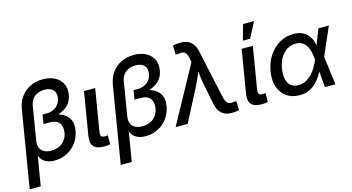

<svg xmlns="http://www.w3.org/2000/svg" viewBox="-107 -1152 3225 1757"><g transform="rotate(-15 1506.0 -273.0)"><path d="M-10.3 204.1 109.9 -523.4Q121.1 -588.9 156 -637Q190.9 -685.1 244.6 -711.2Q298.3 -737.3 365.2 -737.3Q430.7 -737.3 477.8 -712.4Q524.9 -687.5 547.1 -643.3Q569.3 -599.1 559.6 -541Q551.3 -488.3 521.5 -453.6Q491.7 -418.9 445.1 -399.9Q398.4 -380.9 339.4 -375L344.2 -403.8Q389.6 -400.4 428 -387.5Q466.3 -374.5 492.9 -351.3Q519.5 -328.1 531 -293Q542.5 -257.8 534.2 -208.5Q523.9 -145 488.3 -95.7Q452.6 -46.4 398.9 -18.6Q345.2 9.3 280.3 9.3Q237.8 9.3 206.1 -4.2Q174.3 -17.6 155.3 -45.4Q136.2 -73.2 132.8 -117.2L147.9 -121.1L94.2 204.1ZM273.4 -85.9Q315.4 -85.9 348.6 -101.3Q381.8 -116.7 403.3 -145.5Q424.8 -174.3 431.2 -212.9Q440.9 -271.5 413.8 -305.7Q386.7 -339.8 330.6 -339.8H266.1L280.3 -426.3H317.9Q354 -426.3 382.8 -439.2Q411.6 -452.1 430.4 -476.8Q449.2 -501.5 455.1 -535.2Q463.4 -584 436.3 -612.5Q409.2 -641.1 355 -641.1Q317.9 -641.1 288.3 -627.4Q258.8 -613.8 240 -589.4Q221.2 -564.9 215.3 -531.2L162.1 -206.5Q156.2 -172.4 166.7 -145Q177.2 -117.7 204.1 -101.8Q231 -85.9 273.4 -85.9Z M751.5 2.4Q679.7 2.4 651.6 -29.5Q623.5 -61.5 634.3 -126.5L702.1 -535.6H808.1L743.2 -144.5Q737.8 -112.3 745.1 -99.1Q752.4 -85.9 779.3 -85.9Q789.6 -85.9 796.4 -86.7Q803.2 -87.4 808.6 -88.9L807.6 -3.9Q797.9 -1.5 783 0.5Q768.1 2.4 751.5 2.4Z M852.1 204.1 972.2 -523.4Q983.4 -588.9 1018.3 -637Q1053.2 -685.1 1106.9 -711.2Q1160.6 -737.3 1227.5 -737.3Q1293 -737.3 1340.1 -712.4Q1387.2 -687.5 1409.4 -643.3Q1431.6 -599.1 1421.9 -541Q1413.6 -488.3 1383.8 -453.6Q1354 -418.9 1307.4 -399.9Q1260.7 -380.9 1201.7 -375L1206.5 -403.8Q1252 -400.4 1290.3 -387.5Q1328.6 -374.5 1355.2 -351.3Q1381.8 -328.1 1393.3 -293Q1404.8 -257.8 1396.5 -208.5Q1386.2 -145 1350.6 -95.7Q1314.9 -46.4 1261.2 -18.6Q1207.5 9.3 1142.6 9.3Q1100.1 9.3 1068.4 -4.2Q1036.6 -17.6 1017.6 -45.4Q998.5 -73.2 995.1 -117.2L1010.3 -121.1L956.5 204.1ZM1135.7 -85.9Q1177.7 -85.9 1210.9 -101.3Q1244.1 -116.7 1265.6 -145.5Q1287.1 -174.3 1293.5 -212.9Q1303.2 -271.5 1276.1 -305.7Q1249 -339.8 1192.9 -339.8H1128.4L1142.6 -426.3H1180.2Q1216.3 -426.3 1245.1 -439.2Q1273.9 -452.1 1292.7 -476.8Q1311.5 -501.5 1317.4 -535.2Q1325.7 -584 1298.6 -612.5Q1271.5 -641.1 1217.3 -641.1Q1180.2 -641.1 1150.6 -627.4Q1121.1 -613.8 1102.3 -589.4Q1083.5 -564.9 1077.6 -531.2L1024.4 -206.5Q1018.6 -172.4 1029.1 -145Q1039.6 -117.7 1066.4 -101.8Q1093.3 -85.9 1135.7 -85.9Z M1426.8 0 1720.7 -537.1 1712.9 -577.6Q1707.5 -607.4 1696.8 -622.8Q1686 -638.2 1668.5 -642.1Q1650.9 -646 1624.5 -641.6L1599.1 -640.1L1596.2 -727.5Q1608.9 -730.5 1628.7 -732.9Q1648.4 -735.4 1670.4 -735.4Q1709.5 -735.4 1738.5 -721.9Q1767.6 -708.5 1786.9 -680.7Q1806.2 -652.8 1815.4 -609.4L1914.6 -150.9Q1921.4 -120.6 1932.6 -105Q1943.8 -89.4 1960.9 -85Q1978 -80.6 2001.5 -85L2024.9 -86.4L2027.8 0Q2016.1 2.9 1997.3 5.4Q1978.5 7.8 1957.5 7.8Q1918.9 7.8 1890.1 -5.6Q1861.3 -19 1842.5 -46.9Q1823.7 -74.7 1815.4 -118.2L1778.3 -301.3Q1769 -349.1 1763.4 -396.2Q1757.8 -443.4 1752 -490.7H1783.2Q1761.7 -443.8 1741.7 -396.5Q1721.7 -349.1 1697.3 -301.3L1541 0Z M2245.1 2.4Q2173.3 2.4 2145.3 -29.5Q2117.2 -61.5 2127.9 -126.5L2195.8 -535.6H2301.8L2236.8 -144.5Q2231.4 -112.3 2238.8 -99.1Q2246.1 -85.9 2272.9 -85.9Q2283.2 -85.9 2290 -86.7Q2296.9 -87.4 2302.2 -88.9L2301.3 -3.9Q2291.5 -1.5 2276.6 0.5Q2261.7 2.4 2245.1 2.4ZM2225.6 -604.5 2267.1 -751.5H2370.6L2294.4 -604.5Z M2600.1 11.7Q2526.9 11.7 2476.8 -23.9Q2426.8 -59.6 2405.5 -122.3Q2384.3 -185.1 2397.9 -266.1Q2411.6 -349.1 2452.4 -411.4Q2493.2 -473.6 2553.7 -509Q2614.3 -544.4 2687.5 -544.4Q2738.3 -544.4 2772.5 -527.6Q2806.6 -510.7 2827.4 -483.2Q2848.1 -455.6 2858.2 -422.1Q2868.2 -388.7 2871.1 -355H2905.3L2905.8 -271L2940.9 0H2841.3L2818.4 -269.5Q2815.9 -302.7 2808.8 -335.4Q2801.8 -368.2 2787.4 -394.8Q2772.9 -421.4 2748.3 -437.5Q2723.6 -453.6 2685.5 -453.6Q2640.1 -453.6 2602.8 -430.7Q2565.4 -407.7 2540 -365.7Q2514.6 -323.7 2505.4 -265.6Q2496.1 -209 2505.4 -167.2Q2514.6 -125.5 2542.2 -102.5Q2569.8 -79.6 2613.8 -79.6Q2651.9 -79.6 2683.8 -96.2Q2715.8 -112.8 2741.5 -139.9Q2767.1 -167 2786.4 -200.2Q2805.7 -233.4 2818.4 -266.6L2922.9 -535.6H3022L2904.8 -266.6L2876.5 -183.6H2844.7Q2829.1 -149.9 2808.1 -115.7Q2787.1 -81.5 2758.3 -52.5Q2729.5 -23.4 2690.4 -5.9Q2651.4 11.7 2600.1 11.7Z"/></g></svg>

Font: Inter 20pt Medium
Style: Italic
Weight: 500
Italic angle: -9.3988°
Version: Version 4.001;git-66647c0bb